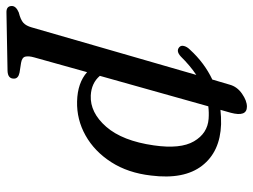

<svg xmlns="http://www.w3.org/2000/svg" viewBox="-201 -463 822 624"><g transform="rotate(90 210.0 -151.0)"><path d="M81.5 -327.5Q64 -311.5 51.5 -322.5Q45 -328 47.5 -338Q50 -348 59.5 -357.5Q102.5 -404.5 156.5 -430L173 -486Q179.5 -510.5 202.5 -526.5Q225.5 -542.5 244.5 -542.5Q278.5 -542.5 264.5 -490L255 -456.5Q278 -459 302 -458.5Q391 -455.5 436.5 -396.8Q482 -338 468.5 -231Q460 -156 425 -101.5Q390 -47 338.2 -18Q286.5 11 227.5 9.5Q167.5 8 132.5 -23L84.5 149Q79.5 166.5 82 177.5Q84.5 188.5 102 191.5L134 196.5Q153.5 200.5 153.5 214.5Q154 234.5 128.5 235.5L-60.5 239Q-82.5 240 -82.5 221.5Q-82.5 208 -61.5 199Q-37.5 193 -27.8 184Q-18 175 -13 157L141.5 -378Q111 -357.5 81.5 -327.5ZM208.5 -35Q264 -32.5 310 -85.2Q356 -138 370.5 -240Q383 -326.5 357.2 -370.5Q331.5 -414.5 284 -418Q263.5 -419.5 243.5 -417L144.5 -64.5Q168 -37 208.5 -35Z"/></g></svg>

Font: Fraunces 72pt Soft
Style: Italic
Weight: 400
Italic angle: -16°
Version: Version 1.000;[b76b70a41]